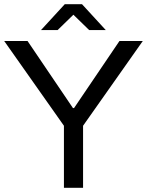

<svg xmlns="http://www.w3.org/2000/svg" viewBox="-27 -893 699 913"><path d="M541 -698H652L368 -295V0H277V-295L-7 -698H104L320 -379H325ZM363 -873 476 -750H397L322 -823L247 -750H168L281 -873Z"/></svg>

Font: Varela
Style: Regular
Weight: 400
Designer: Joe Prince
Foundry: Joe Prince
Version: Version 1.000